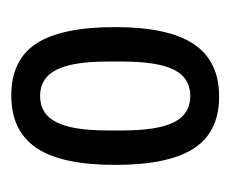

<svg xmlns="http://www.w3.org/2000/svg" viewBox="-54 -684 408 340"><g transform="rotate(90 150.0 -514.0)"><path d="M149 -330Q86 -330 57 -374.5Q28 -419 28 -514Q28 -608 58 -653Q88 -698 151 -698Q214 -698 243 -653Q272 -608 272 -514Q272 -419 242 -374.5Q212 -330 149 -330ZM150 -381Q182 -381 196.5 -410Q211 -439 211 -500V-527Q211 -589 196.5 -618Q182 -647 150 -647Q118 -647 103.5 -618Q89 -589 89 -527V-500Q89 -439 103.5 -410Q118 -381 150 -381Z"/></g></svg>

Font: Archivo Condensed
Style: Regular
Weight: 400
Width: 3
Designer: Hector Gatti
Foundry: Omnibus-Type
Version: Version 2.001; ttfautohint (v1.8.3)